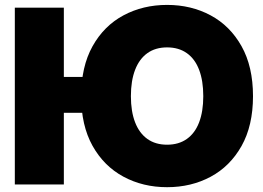

<svg xmlns="http://www.w3.org/2000/svg" viewBox="-20 -759 1083 790"><path d="M392.6 -442.4V-294.9H154.3V-442.4ZM242.7 -727.5V0H41V-727.5ZM667.5 11.2Q568.4 11.2 488 -32Q407.7 -75.2 360.8 -158.9Q314 -242.7 314 -363.3Q314 -484.9 360.8 -568.8Q407.7 -652.8 488 -695.8Q568.4 -738.8 667.5 -738.8Q766.6 -738.8 846.7 -695.8Q926.8 -652.8 973.9 -568.8Q1021 -484.9 1021 -363.3Q1021 -242.2 973.9 -158.4Q926.8 -74.7 846.7 -31.7Q766.6 11.2 667.5 11.2ZM667.5 -163.6Q715.3 -163.6 748.8 -187.3Q782.2 -210.9 799.3 -255.6Q816.4 -300.3 816.4 -363.3Q816.4 -426.8 799.3 -471.7Q782.2 -516.6 748.8 -540.3Q715.3 -564 667.5 -564Q619.6 -564 586.4 -540.3Q553.2 -516.6 535.9 -471.7Q518.6 -426.8 518.6 -363.3Q518.6 -300.3 535.9 -255.6Q553.2 -210.9 586.4 -187.3Q619.6 -163.6 667.5 -163.6Z"/></svg>

Font: Inter 28pt Black
Style: Regular
Weight: 900
Designer: Rasmus Andersson
Foundry: rsms
Version: Version 4.001;git-66647c0bb